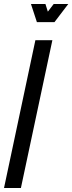

<svg xmlns="http://www.w3.org/2000/svg" viewBox="-27 -935 360 955"><path d="M-7 0H77L233.5 -735H149ZM156.5 -825H244L312.5 -915H240L211 -877L199 -915H127Z"/></svg>

Font: League Gothic SemiCondensed Italic
Style: Regular
Weight: 400
Width: 4
Designer: The League of Moveable Type
Version: Version 1.600; ttfautohint (v1.8.3)